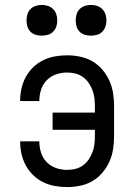

<svg xmlns="http://www.w3.org/2000/svg" viewBox="-20 -753 540 781"><path d="M253 8Q228 8 203 3.5Q178 -1 155.5 -12Q133 -23 115 -40.5Q97 -58 85 -80Q73 -102 67.5 -126.5Q62 -151 62 -176V-178H140V-177Q140 -154 147 -132Q154 -110 170 -93.5Q186 -77 208 -69.5Q230 -62 253 -62Q270 -62 286.5 -66Q303 -70 317 -80Q331 -90 340.5 -104Q350 -118 356 -133.5Q362 -149 364 -166Q366 -183 366 -200V-225H194V-295H366V-320Q366 -337 364 -354Q362 -371 356 -386.5Q350 -402 340.5 -416Q331 -430 317 -440Q303 -450 286.5 -454Q270 -458 253 -458Q230 -458 208 -450.5Q186 -443 170 -426.5Q154 -410 147 -388Q140 -366 140 -343V-342H62V-344Q62 -369 67.5 -393.5Q73 -418 85 -440Q97 -462 115 -479.5Q133 -497 155.5 -508Q178 -519 203 -523.5Q228 -528 253 -528Q279 -528 306 -522.5Q333 -517 356 -503.5Q379 -490 396.5 -469.5Q414 -449 425 -424.5Q436 -400 440 -373.5Q444 -347 444 -320V-200Q444 -173 440 -146.5Q436 -120 425 -95.5Q414 -71 396.5 -50.5Q379 -30 356 -16.5Q333 -3 306 2.5Q279 8 253 8ZM350 -608Q337 -608 325 -611.5Q313 -615 304 -624Q295 -633 291.5 -645Q288 -657 288 -670Q288 -683 291.5 -695Q295 -707 304 -716Q313 -725 325 -729Q337 -733 350 -733Q363 -733 375 -729Q387 -725 396 -716Q405 -707 409 -695Q413 -683 413 -670Q413 -657 409 -645Q405 -633 396 -624Q387 -615 375 -611.5Q363 -608 350 -608ZM150 -608Q137 -608 125 -611.5Q113 -615 104 -624Q95 -633 91.5 -645Q88 -657 88 -670Q88 -683 91.5 -695Q95 -707 104 -716Q113 -725 125 -729Q137 -733 150 -733Q163 -733 175 -729Q187 -725 196 -716Q205 -707 209 -695Q213 -683 213 -670Q213 -657 209 -645Q205 -633 196 -624Q187 -615 175 -611.5Q163 -608 150 -608Z"/></svg>

Font: Iosevka NFM
Style: Regular
Weight: 400
Monospace: yes
Designer: Belleve Invis
Foundry: Belleve Invis
Version: Version 29.0.4; ttfautohint (v1.8.4);Nerd Fonts 3.3.0